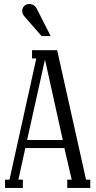

<svg xmlns="http://www.w3.org/2000/svg" viewBox="-20 -928 476 948"><path d="M230 -750H185.1L102.1 -845.2Q89.8 -857.4 89.8 -875Q89.8 -888.7 99.6 -898.4Q109.4 -908.2 125 -908.2Q151.9 -908.2 164.1 -879.9ZM138.2 -680.2H262.2L404.8 -41H425.8V0H312V-41H334L297.9 -196.8H105L70.8 -41H92.8V0H4.9V-41H26.9L159.2 -639.2H138.2ZM290 -236.8 202.1 -633.8 113.8 -236.8Z"/></svg>

Font: Margherita
Style: Regular
Weight: 400
Designer: James Puckett
Foundry: Dunwich Type Founders
Version: Version 1.008;hotconv 1.0.109;makeotfexe 2.5.65596